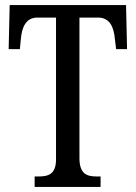

<svg xmlns="http://www.w3.org/2000/svg" viewBox="-20 -734 534 754"><path d="M116 0H375V-41H360C322 -41 292 -50 292 -113V-665H365C412 -665 427 -626 431 -582L436 -541H479L475 -714H18L14 -541H58L62 -582C66 -626 81 -665 127 -665H200V-108C200 -49 169 -41 131 -41H116Z"/></svg>

Font: Noto Serif Armenian ExtraCondensed
Style: Regular
Weight: 400
Width: 2
Designer: Monotype Design Team
Foundry: Monotype Imaging Inc.
Version: Version 2.008